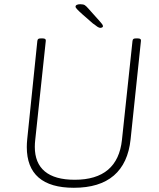

<svg xmlns="http://www.w3.org/2000/svg" viewBox="-20 -884 752 910"><path d="M330 6Q219 6 163 -42.5Q107 -91 107 -187Q107 -196 107.5 -205Q108 -214 109 -224L157 -690Q158 -697 161.5 -699.5Q165 -702 174 -702H182Q199 -702 197 -690L147 -221Q146 -213 145.5 -204.5Q145 -196 145 -188Q145 -111 192.5 -71.5Q240 -32 334 -32Q436 -32 492 -79.5Q548 -127 558 -221L608 -690Q609 -697 612.5 -699.5Q616 -702 625 -702H633Q650 -702 648 -690L599 -224Q587 -110 519.5 -52Q452 6 330 6ZM455 -752Q450 -752 442 -757Q434 -762 420 -773L373 -814Q355 -830 346.5 -839Q338 -848 338 -852Q338 -858 344 -861Q350 -864 360 -864Q375 -864 382 -859.5Q389 -855 401 -841L452 -784Q457 -778 462.5 -771.5Q468 -765 468 -760Q468 -756 464 -754Q460 -752 455 -752Z"/></svg>

Font: Asap Thin
Style: Italic
Weight: 250
Italic angle: -6°
Designer: Pablo Cosgaya
Foundry: Omnibus-Type
Version: Version 3.001